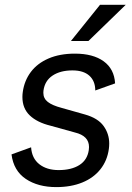

<svg xmlns="http://www.w3.org/2000/svg" viewBox="-20 -754 538 784"><path d="M219.5 -59.5Q271.5 -59.5 304 -80Q336.5 -100.5 342.5 -141Q343.5 -150 343.5 -153.5Q343.5 -176.5 329.2 -191.2Q315 -206 286 -213L187 -240.5Q131.5 -254 101.5 -282.8Q71.5 -311.5 71.5 -358Q71.5 -368 73 -378.5Q79.5 -425 106 -460.2Q132.5 -495.5 178.2 -515.2Q224 -535 286 -535Q360 -535 403.2 -503.8Q446.5 -472.5 450 -413.5L369 -384.5Q369 -423 345 -444.8Q321 -466.5 276 -466.5Q226.5 -466.5 194.8 -445.5Q163 -424.5 157.5 -384Q157 -381 157 -375Q157 -352 175.2 -337.8Q193.5 -323.5 231.5 -313.5L327 -286.5Q380 -271.5 403 -239.5Q426 -207.5 426 -168Q426 -156.5 424.5 -146Q418 -98 390 -62.8Q362 -27.5 316 -8.8Q270 10 210 10Q135 10 85.2 -23.5Q35.5 -57 27 -123.5L107 -152.5Q110 -107.5 140.5 -83.5Q171 -59.5 219.5 -59.5ZM493.5 -734.5 341 -586.5H269.5L388.5 -734.5Z"/></svg>

Font: 1883 Sans
Style: Italic
Weight: 400
Italic angle: -8°
Designer: 1883 Sans project is a fork of Public Sans.
Version: Version 1.009